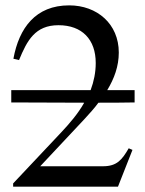

<svg xmlns="http://www.w3.org/2000/svg" viewBox="-20 -696 540 716"><path d="M482 -360H380C406 -403 423 -449 423 -500C423 -607 342 -676 238 -676C113 -676 51 -592 30 -477L51 -472C81 -545 111 -602 198 -602C286 -602 337 -549 337 -461C337 -426 330 -392 318 -360H22V-314L294 -313C271 -272 239 -235 207 -201L29 -12V0H420L474 -137L460 -143C435 -100 416 -76 364 -76H130L295 -252C313 -272 332 -292 347 -313C392 -313 437 -313 482 -314Z"/></svg>

Font: STIX Math
Style: Regular
Weight: 400
Designer: MicroPress Inc., with final additions and corrections provided by Coen Hoffman, Elsevier (retired)
Version: Version 1.1.0